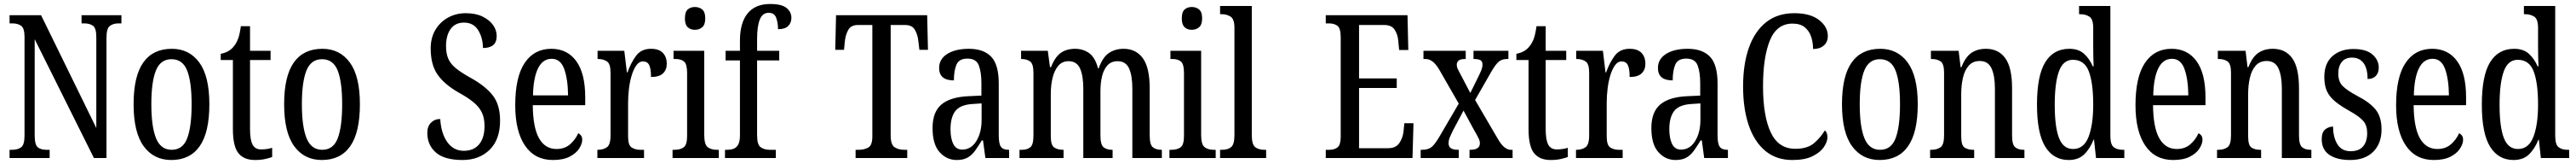

<svg xmlns="http://www.w3.org/2000/svg" viewBox="-20 -790 12919 820"><path d="M28 0V-41H40Q69 -41 86 -53.5Q103 -66 103 -113V-605Q103 -649 86 -661Q69 -673 43 -673H28V-714H186L463 -150V-605Q463 -649 446.5 -661Q430 -673 403 -673H389V-714H589V-673H574Q547 -673 530.5 -660Q514 -647 514 -601V0H451L154 -594V-113Q154 -66 169.5 -53.5Q185 -41 213 -41H229V0Z M839 10Q751 10 700.5 -59Q650 -128 650 -269Q650 -409 698.5 -477.5Q747 -546 842 -546Q929 -546 979.5 -477.5Q1030 -409 1030 -269Q1030 -128 981.5 -59Q933 10 839 10ZM841 -41Q897 -41 919 -99Q941 -157 941 -269Q941 -381 918.5 -437.5Q896 -494 840 -494Q785 -494 762 -437.5Q739 -381 739 -269Q739 -157 762.5 -99Q786 -41 841 -41Z M1259 10Q1203 10 1175.5 -24.5Q1148 -59 1148 -145V-490H1087V-521Q1131 -529 1154 -560Q1166 -575 1174 -596Q1182 -617 1188 -659H1234V-536H1337V-490H1234V-144Q1234 -90 1247 -66.5Q1260 -43 1289 -43Q1306 -43 1319 -45Q1332 -47 1345 -51V-5Q1332 0 1310 5Q1288 10 1259 10Z M1594 10Q1506 10 1455.5 -59Q1405 -128 1405 -269Q1405 -409 1453.5 -477.5Q1502 -546 1597 -546Q1684 -546 1734.5 -477.5Q1785 -409 1785 -269Q1785 -128 1736.5 -59Q1688 10 1594 10ZM1596 -41Q1652 -41 1674 -99Q1696 -157 1696 -269Q1696 -381 1673.5 -437.5Q1651 -494 1595 -494Q1540 -494 1517 -437.5Q1494 -381 1494 -269Q1494 -157 1517.5 -99Q1541 -41 1596 -41Z M2300 10Q2209 10 2166 -27.5Q2123 -65 2123 -126Q2123 -158 2141.5 -176.5Q2160 -195 2188 -195Q2192 -124 2223 -80Q2254 -36 2306 -36Q2356 -36 2383 -68.5Q2410 -101 2410 -160Q2410 -202 2395.5 -230Q2381 -258 2352 -281Q2323 -304 2279 -328Q2209 -368 2174.5 -417Q2140 -466 2140 -548Q2140 -601 2163.5 -640.5Q2187 -680 2227 -702Q2267 -724 2316 -724Q2366 -724 2400.5 -707Q2435 -690 2453 -664.5Q2471 -639 2471 -611Q2471 -579 2453.5 -564.5Q2436 -550 2402 -550Q2402 -600 2378.5 -638.5Q2355 -677 2307 -677Q2263 -677 2240 -645Q2217 -613 2217 -559Q2217 -523 2228 -497Q2239 -471 2266 -449Q2293 -427 2340 -401Q2413 -361 2450.5 -314Q2488 -267 2488 -187Q2488 -92 2435.5 -41Q2383 10 2300 10Z M2753 10Q2662 10 2613 -62Q2564 -134 2564 -264Q2564 -405 2611.5 -475.5Q2659 -546 2745 -546Q2825 -546 2870 -484.5Q2915 -423 2915 -304V-264H2652Q2653 -152 2683.5 -98.5Q2714 -45 2771 -45Q2812 -45 2839 -68.5Q2866 -92 2880 -124Q2888 -120 2894 -112.5Q2900 -105 2900 -91Q2900 -71 2884.5 -47Q2869 -23 2836.5 -6.5Q2804 10 2753 10ZM2829 -313Q2828 -395 2809.5 -445.5Q2791 -496 2747 -496Q2702 -496 2678.5 -448.5Q2655 -401 2653 -313Z M2976 0V-41H2979Q3005 -41 3023.5 -53.5Q3042 -66 3042 -113V-427Q3042 -471 3024 -483Q3006 -495 2980 -495H2977V-536H3111L3124 -428H3127Q3144 -476 3170 -511Q3196 -546 3245 -546Q3285 -546 3304.5 -525.5Q3324 -505 3324 -471Q3324 -441 3305 -423Q3286 -405 3245 -405Q3245 -446 3236 -464.5Q3227 -483 3204 -483Q3186 -483 3172 -464Q3158 -445 3148.5 -414.5Q3139 -384 3134.5 -347.5Q3130 -311 3130 -276V-108Q3130 -64 3148 -52.5Q3166 -41 3191 -41H3210V0Z M3465 -641Q3443 -641 3429 -654Q3415 -667 3415 -698Q3415 -730 3429 -742.5Q3443 -755 3465 -755Q3487 -755 3502 -742.5Q3517 -730 3517 -698Q3517 -667 3502 -654Q3487 -641 3465 -641ZM3353 0V-41H3363Q3392 -41 3409 -53.5Q3426 -66 3426 -110V-425Q3426 -469 3411 -482Q3396 -495 3368 -495H3358V-536H3512V-115Q3512 -68 3529 -54.5Q3546 -41 3575 -41H3585V0Z M3616 0V-41H3628Q3644 -41 3658.5 -46Q3673 -51 3682 -66.5Q3691 -82 3691 -113V-488H3619V-536H3691V-587Q3691 -676 3729.5 -723Q3768 -770 3842 -770Q3901 -770 3925 -750Q3949 -730 3949 -701Q3949 -676 3933 -660Q3917 -644 3882 -644Q3882 -675 3873 -700.5Q3864 -726 3835 -726Q3804 -726 3790.5 -692Q3777 -658 3777 -596V-536H3888V-488H3777V-113Q3777 -66 3795.5 -53.5Q3814 -41 3840 -41H3871V0Z M4271 0V-41H4286Q4315 -41 4335 -52.5Q4355 -64 4355 -108V-665H4282Q4248 -665 4234 -640Q4220 -615 4217 -582L4213 -541H4169L4173 -714H4630L4634 -541H4591L4586 -582Q4583 -615 4569 -640Q4555 -665 4520 -665H4447V-113Q4447 -66 4467 -53.5Q4487 -41 4515 -41H4530V0Z M4778 10Q4728 10 4692.5 -29Q4657 -68 4657 -150Q4657 -230 4701.5 -267.5Q4746 -305 4837 -309L4902 -312V-373Q4902 -429 4889 -463Q4876 -497 4832 -497Q4790 -497 4777 -467Q4764 -437 4764 -388Q4690 -388 4690 -450Q4690 -495 4731 -520.5Q4772 -546 4839 -546Q4913 -546 4951 -506.5Q4989 -467 4989 -372V-113Q4989 -71 5000 -56Q5011 -41 5038 -41H5041V0H4922L4910 -88H4904Q4887 -60 4871 -37.5Q4855 -15 4833.5 -2.5Q4812 10 4778 10ZM4806 -42Q4850 -42 4876.5 -84.5Q4903 -127 4903 -191V-273L4857 -270Q4795 -266 4771 -234.5Q4747 -203 4747 -144Q4747 -98 4761 -70Q4775 -42 4806 -42Z M5093 0V-41H5105Q5131 -41 5147 -53.5Q5163 -66 5163 -113V-426Q5163 -471 5146 -483Q5129 -495 5103 -495H5101V-536H5235L5246 -454H5251Q5271 -505 5300 -525.5Q5329 -546 5372 -546Q5411 -546 5441.5 -525Q5472 -504 5487 -448H5490Q5510 -504 5541.5 -525Q5573 -546 5615 -546Q5677 -546 5711.5 -499Q5746 -452 5746 -349V-113Q5746 -66 5762 -53.5Q5778 -41 5805 -41H5807V0H5659V-347Q5659 -412 5642.5 -448Q5626 -484 5585 -484Q5553 -484 5534 -463Q5515 -442 5507 -408.5Q5499 -375 5499 -335V-113Q5499 -66 5515 -53.5Q5531 -41 5557 -41H5560V0H5413V-347Q5413 -412 5396.5 -448Q5380 -484 5339 -484Q5307 -484 5287.5 -461Q5268 -438 5259 -401Q5250 -364 5250 -321V-108Q5250 -63 5268 -52Q5286 -41 5312 -41H5314V0Z M5957 -641Q5935 -641 5921 -654Q5907 -667 5907 -698Q5907 -730 5921 -742.5Q5935 -755 5957 -755Q5979 -755 5994 -742.5Q6009 -730 6009 -698Q6009 -667 5994 -654Q5979 -641 5957 -641ZM5845 0V-41H5855Q5884 -41 5901 -53.5Q5918 -66 5918 -110V-425Q5918 -469 5903 -482Q5888 -495 5860 -495H5850V-536H6004V-115Q6004 -68 6021 -54.5Q6038 -41 6067 -41H6077V0Z M6099 0V-41H6109Q6138 -41 6154.5 -54.5Q6171 -68 6171 -115V-651Q6171 -695 6151.5 -707Q6132 -719 6109 -719H6099V-760H6258V-115Q6258 -68 6275 -54.5Q6292 -41 6321 -41H6330V0Z M6629 0V-41H6646Q6673 -41 6688.5 -53.5Q6704 -66 6704 -107V-602Q6704 -649 6687.5 -661Q6671 -673 6646 -673H6629V-714H7039L7043 -540H6997L6993 -582Q6991 -615 6975.5 -640Q6960 -665 6923 -665H6796V-398H6985V-350H6796V-49H6942Q6980 -49 6997.5 -74Q7015 -99 7019 -132L7023 -174H7069L7064 0Z M7105 0V-41H7112Q7141 -41 7158 -53.5Q7175 -66 7198 -105L7296 -272L7198 -442Q7167 -495 7130 -495H7119V-536H7331V-495H7329Q7303 -495 7294.5 -486.5Q7286 -478 7286 -466Q7286 -456 7290.5 -446Q7295 -436 7304 -420L7354 -325L7395 -408Q7404 -426 7409.5 -440Q7415 -454 7415 -467Q7415 -485 7403 -490Q7391 -495 7374 -495H7370V-536H7545V-495H7538Q7515 -495 7499 -483.5Q7483 -472 7459 -431L7378 -290L7493 -94Q7510 -65 7526 -53Q7542 -41 7556 -41H7566V0H7350V-41H7354Q7402 -41 7402 -74Q7402 -85 7395.5 -98.5Q7389 -112 7371 -143L7320 -237L7266 -136Q7258 -119 7251.5 -104.5Q7245 -90 7245 -73Q7245 -57 7256.5 -49Q7268 -41 7294 -41H7296V0Z M7757 10Q7701 10 7673.5 -24.5Q7646 -59 7646 -145V-490H7585V-521Q7629 -529 7652 -560Q7664 -575 7672 -596Q7680 -617 7686 -659H7732V-536H7835V-490H7732V-144Q7732 -90 7745 -66.5Q7758 -43 7787 -43Q7804 -43 7817 -45Q7830 -47 7843 -51V-5Q7830 0 7808 5Q7786 10 7757 10Z M7884 0V-41H7887Q7913 -41 7931.5 -53.5Q7950 -66 7950 -113V-427Q7950 -471 7932 -483Q7914 -495 7888 -495H7885V-536H8019L8032 -428H8035Q8052 -476 8078 -511Q8104 -546 8153 -546Q8193 -546 8212.5 -525.5Q8232 -505 8232 -471Q8232 -441 8213 -423Q8194 -405 8153 -405Q8153 -446 8144 -464.5Q8135 -483 8112 -483Q8094 -483 8080 -464Q8066 -445 8056.5 -414.5Q8047 -384 8042.5 -347.5Q8038 -311 8038 -276V-108Q8038 -64 8056 -52.5Q8074 -41 8099 -41H8118V0Z M8383 10Q8333 10 8297.5 -29Q8262 -68 8262 -150Q8262 -230 8306.5 -267.5Q8351 -305 8442 -309L8507 -312V-373Q8507 -429 8494 -463Q8481 -497 8437 -497Q8395 -497 8382 -467Q8369 -437 8369 -388Q8295 -388 8295 -450Q8295 -495 8336 -520.5Q8377 -546 8444 -546Q8518 -546 8556 -506.5Q8594 -467 8594 -372V-113Q8594 -71 8605 -56Q8616 -41 8643 -41H8646V0H8527L8515 -88H8509Q8492 -60 8476 -37.5Q8460 -15 8438.5 -2.5Q8417 10 8383 10ZM8411 -42Q8455 -42 8481.5 -84.5Q8508 -127 8508 -191V-273L8462 -270Q8400 -266 8376 -234.5Q8352 -203 8352 -144Q8352 -98 8366 -70Q8380 -42 8411 -42Z M8969 10Q8888 10 8833 -36Q8778 -82 8750 -164.5Q8722 -247 8722 -358Q8722 -469 8751 -551Q8780 -633 8837 -678.5Q8894 -724 8979 -724Q9059 -724 9103 -690Q9147 -656 9147 -610Q9147 -580 9127 -562.5Q9107 -545 9073 -545Q9073 -577 9063.5 -606Q9054 -635 9031.5 -653.5Q9009 -672 8970 -672Q8891 -672 8856.5 -588Q8822 -504 8822 -358Q8822 -211 8860.5 -128.5Q8899 -46 8984 -46Q9044 -46 9077 -73.5Q9110 -101 9132 -138Q9145 -128 9145 -103Q9145 -81 9127 -54.5Q9109 -28 9070.5 -9Q9032 10 8969 10Z M9407 10Q9319 10 9268.5 -59Q9218 -128 9218 -269Q9218 -409 9266.5 -477.5Q9315 -546 9410 -546Q9497 -546 9547.5 -477.5Q9598 -409 9598 -269Q9598 -128 9549.5 -59Q9501 10 9407 10ZM9409 -41Q9465 -41 9487 -99Q9509 -157 9509 -269Q9509 -381 9486.5 -437.5Q9464 -494 9408 -494Q9353 -494 9330 -437.5Q9307 -381 9307 -269Q9307 -157 9330.5 -99Q9354 -41 9409 -41Z M9660 0V-41H9667Q9694 -41 9712 -53.5Q9730 -66 9730 -113V-427Q9730 -471 9712.5 -483Q9695 -495 9669 -495H9664V-536H9803L9813 -454H9817Q9837 -505 9867 -525.5Q9897 -546 9940 -546Q10003 -546 10037 -499Q10071 -452 10071 -349V-113Q10071 -66 10087 -53.5Q10103 -41 10129 -41H10133V0H9985V-347Q9985 -411 9968 -448Q9951 -485 9909 -485Q9874 -485 9853.5 -461.5Q9833 -438 9824.5 -400.5Q9816 -363 9816 -321V-108Q9816 -63 9833 -52Q9850 -41 9876 -41H9881V0Z M10355 10Q10279 10 10237.5 -56.5Q10196 -123 10196 -267Q10196 -412 10237.5 -479Q10279 -546 10358 -546Q10404 -546 10431.5 -521.5Q10459 -497 10476 -458H10480Q10479 -481 10478.5 -508Q10478 -535 10478 -563V-650Q10478 -695 10458.5 -707Q10439 -719 10413 -719H10407V-760H10564V-111Q10564 -67 10581 -54Q10598 -41 10626 -41H10634V0H10492L10482 -92H10480Q10461 -45 10432 -17.5Q10403 10 10355 10ZM10377 -45Q10431 -45 10454.5 -105.5Q10478 -166 10478 -267Q10478 -375 10456 -433Q10434 -491 10376 -491Q10327 -491 10306 -433Q10285 -375 10285 -266Q10285 -155 10306.5 -100Q10328 -45 10377 -45Z M10879 10Q10788 10 10739 -62Q10690 -134 10690 -264Q10690 -405 10737.5 -475.5Q10785 -546 10871 -546Q10951 -546 10996 -484.5Q11041 -423 11041 -304V-264H10778Q10779 -152 10809.5 -98.5Q10840 -45 10897 -45Q10938 -45 10965 -68.5Q10992 -92 11006 -124Q11014 -120 11020 -112.5Q11026 -105 11026 -91Q11026 -71 11010.5 -47Q10995 -23 10962.5 -6.5Q10930 10 10879 10ZM10955 -313Q10954 -395 10935.5 -445.5Q10917 -496 10873 -496Q10828 -496 10804.5 -448.5Q10781 -401 10779 -313Z M11099 0V-41H11106Q11133 -41 11151 -53.5Q11169 -66 11169 -113V-427Q11169 -471 11151.5 -483Q11134 -495 11108 -495H11103V-536H11242L11252 -454H11256Q11276 -505 11306 -525.5Q11336 -546 11379 -546Q11442 -546 11476 -499Q11510 -452 11510 -349V-113Q11510 -66 11526 -53.5Q11542 -41 11568 -41H11572V0H11424V-347Q11424 -411 11407 -448Q11390 -485 11348 -485Q11313 -485 11292.5 -461.5Q11272 -438 11263.5 -400.5Q11255 -363 11255 -321V-108Q11255 -63 11272 -52Q11289 -41 11315 -41H11320V0Z M11767 10Q11700 10 11662 -16Q11624 -42 11624 -94Q11624 -129 11641.5 -143Q11659 -157 11681 -157Q11681 -104 11702.5 -69Q11724 -34 11769 -34Q11811 -34 11831.5 -58Q11852 -82 11852 -125Q11852 -162 11833 -184.5Q11814 -207 11764 -235Q11719 -260 11691 -283Q11663 -306 11650 -334.5Q11637 -363 11637 -405Q11637 -473 11677.5 -509Q11718 -545 11783 -545Q11847 -545 11878.5 -517.5Q11910 -490 11910 -452Q11910 -426 11895.5 -410.5Q11881 -395 11854 -395Q11854 -448 11833.5 -475Q11813 -502 11776 -502Q11742 -502 11724.5 -480Q11707 -458 11707 -423Q11707 -382 11729 -360Q11751 -338 11803 -310Q11864 -279 11894 -242.5Q11924 -206 11924 -143Q11924 -73 11882.5 -31.5Q11841 10 11767 10Z M12186 10Q12095 10 12046 -62Q11997 -134 11997 -264Q11997 -405 12044.5 -475.5Q12092 -546 12178 -546Q12258 -546 12303 -484.5Q12348 -423 12348 -304V-264H12085Q12086 -152 12116.5 -98.5Q12147 -45 12204 -45Q12245 -45 12272 -68.5Q12299 -92 12313 -124Q12321 -120 12327 -112.5Q12333 -105 12333 -91Q12333 -71 12317.5 -47Q12302 -23 12269.5 -6.5Q12237 10 12186 10ZM12262 -313Q12261 -395 12242.5 -445.5Q12224 -496 12180 -496Q12135 -496 12111.5 -448.5Q12088 -401 12086 -313Z M12586 10Q12510 10 12468.5 -56.5Q12427 -123 12427 -267Q12427 -412 12468.5 -479Q12510 -546 12589 -546Q12635 -546 12662.5 -521.5Q12690 -497 12707 -458H12711Q12710 -481 12709.5 -508Q12709 -535 12709 -563V-650Q12709 -695 12689.5 -707Q12670 -719 12644 -719H12638V-760H12795V-111Q12795 -67 12812 -54Q12829 -41 12857 -41H12865V0H12723L12713 -92H12711Q12692 -45 12663 -17.5Q12634 10 12586 10ZM12608 -45Q12662 -45 12685.5 -105.5Q12709 -166 12709 -267Q12709 -375 12687 -433Q12665 -491 12607 -491Q12558 -491 12537 -433Q12516 -375 12516 -266Q12516 -155 12537.5 -100Q12559 -45 12608 -45Z"/></svg>

Font: Noto Serif Tamil ExtraCondensed
Style: Regular
Weight: 400
Width: 2
Designer: Indian Type Foundry, Tom Grace, and the Monotype Design Team
Foundry: Monotype Imaging Inc.
Version: Version 2.004; ttfautohint (v1.8.4.7-5d5b)